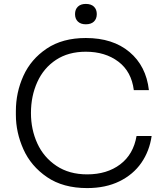

<svg xmlns="http://www.w3.org/2000/svg" viewBox="-20 -943 834 980"><path d="M61 -357V-376Q61 -471 99.5 -556Q138 -641 218.5 -695Q299 -749 418 -749Q556 -749 641 -677.5Q726 -606 740 -483H663Q651 -578 584 -628.5Q517 -679 418 -679Q329 -679 266 -637.5Q203 -596 170.5 -524.5Q138 -453 138 -366Q138 -282 170.5 -211Q203 -140 268 -96.5Q333 -53 425 -53Q526 -53 593.5 -104Q661 -155 677 -249H754Q743 -172 701.5 -112Q660 -52 589.5 -17.5Q519 17 425 17Q302 17 220 -39Q138 -95 99.5 -181Q61 -267 61 -357ZM363 -871Q363 -895 377.5 -909Q392 -923 418 -923Q445 -923 459.5 -909Q474 -895 474 -871Q474 -847 459.5 -833Q445 -819 418 -819Q392 -819 377.5 -833Q363 -847 363 -871Z"/></svg>

Font: Sora-SIA Light
Style: Regular
Weight: 300
Designer: Jonathan Barnbrook, Julián Moncada
Foundry: Barnbrook Fonts
Version: Version 2.000